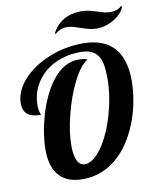

<svg xmlns="http://www.w3.org/2000/svg" viewBox="-99 -1005 874 1085"><g transform="rotate(-10 337.5 -462.0)"><path d="M425.8 -837.4Q397.5 -847.2 381.1 -851.6Q364.7 -856 346.2 -856Q308.6 -856 279.8 -830.1L273.9 -832Q298.3 -880.4 341.1 -905.3Q383.8 -930.2 440.9 -930.2Q464.8 -930.2 484.9 -925.8Q504.9 -921.4 528.8 -913.6Q555.2 -904.8 570.8 -900.9Q586.4 -897 606 -897Q625 -897 641.4 -902.8Q657.7 -908.7 668.9 -919.9L674.8 -918.9Q670.9 -901.4 656 -883.5Q641.1 -865.7 619.1 -851.6Q596.7 -836.4 569.1 -827.6Q541.5 -818.8 514.2 -818.8Q491.7 -818.8 471.9 -823.5Q452.1 -828.1 425.8 -837.4ZM158.2 -39.6Q107.9 -89.8 107.9 -194.8Q107.9 -236.3 115.7 -287.1Q123.5 -337.9 138.2 -388.7Q153.8 -442.9 177 -492.2Q200.2 -541.5 229 -578.6Q295.9 -664.1 378.9 -664.1Q394 -664.1 406 -662.4Q418 -660.6 431.2 -655.8Q387.7 -630.4 345.2 -545.4Q306.2 -466.8 281.2 -368.2Q255.9 -269 255.9 -190.9Q255.9 -138.2 269.5 -107.9Q284.2 -75.2 314 -75.2Q338.4 -75.2 363.5 -94.2Q388.7 -113.3 413.1 -147.9Q436.5 -181.6 456.5 -226.3Q476.6 -271 491.2 -321.8Q522.9 -431.2 522.9 -528.8Q522.9 -575.7 517.6 -607.4Q512.2 -639.2 498.5 -660.2Q483.9 -682.6 459 -693.4Q434.1 -704.1 395 -704.1Q337.9 -704.1 285.6 -686.3Q233.4 -668.5 193.8 -635.3Q152.8 -600.6 129.9 -552.7Q106.9 -504.9 106.9 -446.8Q106.9 -424.8 112.3 -408.7Q113.8 -402.3 115.7 -399.4Q117.2 -396 117.2 -393.1Q67.4 -393.1 41.7 -412.8Q16.1 -432.6 16.1 -477.1Q16.1 -545.9 73.7 -610.4Q130.4 -672.9 220.7 -710.4Q315.9 -750 418.9 -750Q543.9 -750 603 -678.2Q655.8 -613.8 655.8 -494.1Q655.8 -443.8 646.5 -388.2Q637.2 -332.5 618.7 -278.8Q598.1 -220.2 568.1 -169.4Q538.1 -118.7 499 -81.1Q408.7 5.9 287.1 5.9Q203.6 5.9 158.2 -39.6Z"/></g></svg>

Font: Pattaya
Style: Regular
Weight: 400
Designer: Pablo Impallari / Thai characters Designed by Thanarat Vachiruckul and Suppakit Chalermlarp
Foundry: Pablo Impallari
Version: Version 2.001